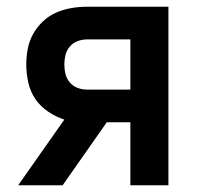

<svg xmlns="http://www.w3.org/2000/svg" viewBox="-20 -550 590 570"><path d="M166 0H34L171 -195Q146 -203 123 -218.5Q100 -234 85 -256Q70 -278 64 -305Q58 -332 58 -359Q58 -382 62.5 -405.5Q67 -429 78.5 -449.5Q90 -470 107.5 -486.5Q125 -503 146.5 -512.5Q168 -522 191.5 -526Q215 -530 239 -530H480V0H367V-187H297ZM239 -284H367V-433H239Q224 -433 210.5 -428Q197 -423 187.5 -412Q178 -401 174.5 -387Q171 -373 171 -359Q171 -344 174.5 -330Q178 -316 187.5 -305Q197 -294 210.5 -289Q224 -284 239 -284Z"/></svg>

Font: Lode
Style: Bold
Weight: 700
Monospace: yes
Designer: Belleve Invis
Foundry: Belleve Invis
Version: Version 29.2.0; ttfautohint (v1.8.3)